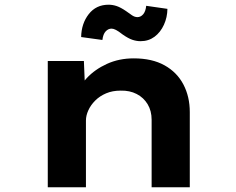

<svg xmlns="http://www.w3.org/2000/svg" viewBox="-20 -787 993 807"><path d="M180.8 0V-530.7H332.6L338.4 -390.7L294.6 -381Q310.4 -422 344.6 -458.7Q378.7 -495.3 429.5 -518.5Q480.3 -541.7 542.3 -541.7Q619 -541.7 671.5 -512.5Q724 -483.2 750.9 -431.9Q777.7 -380.6 777.7 -316V0H617.3V-283.8Q617.3 -320.9 600.6 -348.8Q583.9 -376.7 554.5 -391.9Q525.1 -407.1 487 -406.1Q452.8 -406.1 426 -394.7Q399.1 -383.3 380.2 -364.3Q361.2 -345.3 351.2 -323.2Q341.2 -301.1 341.2 -280.3V0H261.5Q224.2 0 204 0Q183.8 0 180.8 0ZM570.9 -613.9Q553.7 -613.9 536.2 -619.8Q518.7 -625.8 495.7 -641.9Q477.8 -656 467.2 -661.3Q456.5 -666.7 449.1 -666.7Q434.9 -666.7 424.1 -655.1Q413.2 -643.4 410.4 -619L321.1 -631.3Q322 -687.8 352.9 -727.5Q383.9 -767.2 436.3 -767.2Q453.4 -767.2 470.4 -761.5Q487.3 -755.8 509.8 -740.4Q523.5 -730.1 535 -722.6Q546.6 -715 557.5 -715Q571.5 -715 581.9 -727.1Q592.2 -739.2 594.5 -762.6L683.7 -749.8Q683.3 -714.3 669 -682.9Q654.7 -651.4 629.6 -632.6Q604.4 -613.9 570.9 -613.9Z"/></svg>

Font: Lexend Tera
Style: Regular
Weight: 400
Designer: Bonnie Shaver-Troup, Thomas Jockin
Foundry: Lexend
Version: Version 1.007